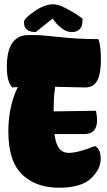

<svg xmlns="http://www.w3.org/2000/svg" viewBox="-20 -878 502 898"><path d="M379 -469 238 -472Q231 -429 231 -364V-357Q411 -360 429 -360Q434 -335 434 -316Q434 -251 374 -251H235Q243 -178 282 -166Q290 -163 302 -163Q344 -163 424 -195Q451 -182 451 -134.5Q451 -87 405.5 -43.5Q360 0 255 0Q155 0 91 -55Q19 -116 19 -264Q19 -378 63 -471L38 -469Q12 -493 12 -566Q12 -714 114 -714Q119 -714 146 -714Q173 -714 259.5 -704.5Q346 -695 440 -695Q452 -665 452 -599.5Q452 -534 435 -501.5Q418 -469 379 -469ZM92 -774Q92 -792 140.5 -825Q189 -858 229 -858Q251 -858 285 -841Q319 -824 342 -808L366 -791Q366 -773 363.5 -761Q361 -749 349 -738.5Q337 -728 315 -728Q293 -728 271 -744Q249 -760 238 -776L226 -791L147 -728Q92 -728 92 -774Z"/></svg>

Font: Chela One
Style: Regular
Weight: 400
Designer: Miguel Hernandez
Foundry: LatinoType
Version: Version 1.001